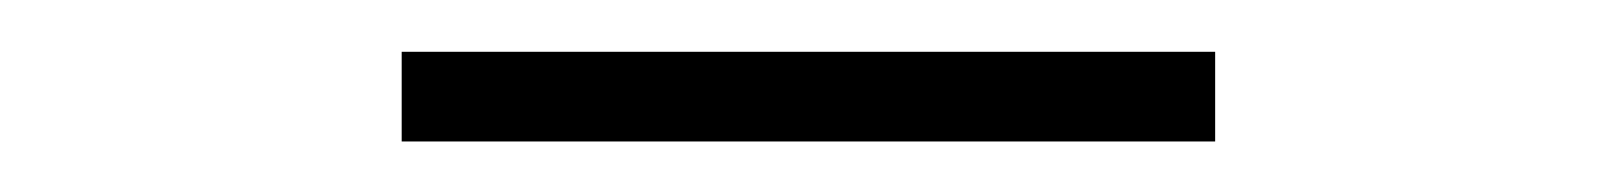

<svg xmlns="http://www.w3.org/2000/svg" viewBox="-20 -750 640 76"><path d="M139 -694V-729.5H461V-694Z"/></svg>

Font: Encode Sans Expanded ExtraLight
Style: Regular
Weight: 200
Width: 7
Designer: Multiple Designers
Foundry: Impallari Type
Version: Version 3.000; ttfautohint (v1.8.3) -l 8 -r 50 -G 200 -x 14 